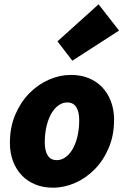

<svg xmlns="http://www.w3.org/2000/svg" viewBox="-20 -860 580 892"><path d="M226 12Q181 12 144 -3Q107 -18 81 -45.5Q55 -73 40.5 -111Q26 -149 26 -196Q26 -269 51 -327.5Q76 -386 116.5 -427Q157 -468 207.5 -490Q258 -512 310 -512Q355 -512 392 -497Q429 -482 455 -454.5Q481 -427 495.5 -388.5Q510 -350 510 -304Q510 -231 485 -172.5Q460 -114 419.5 -73Q379 -32 328.5 -10Q278 12 226 12ZM244 -116Q266 -116 285 -130Q304 -144 318 -168.5Q332 -193 340 -227Q348 -261 348 -302Q348 -340 334.5 -362Q321 -384 292 -384Q270 -384 251 -370Q232 -356 218 -331.5Q204 -307 196 -272.5Q188 -238 188 -198Q188 -160 201.5 -138Q215 -116 244 -116ZM316 -578 247 -668 438 -840 533 -718Z"/></svg>

Font: mr_Source Sans Pro
Style: Italic
Weight: 900
Italic angle: -11°
Designer: Paul D. Hunt
Foundry: Adobe Systems Incorporated
Version: Version 1.076;July 10, 2024;FontCreator 11.5.0.2430 64-bit